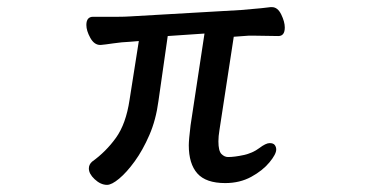

<svg xmlns="http://www.w3.org/2000/svg" viewBox="-20 -507 1040 538"><path d="M778 -430Q778 -406 760 -406L696 -407H676Q671 -407 635 -404L595 -143Q592 -125 592 -111Q592 -84 600.5 -75.5Q609 -67 619 -67Q637 -67 662.5 -72.5Q688 -78 706.5 -92Q725 -106 735.5 -106Q746 -106 750 -100.5Q754 -95 754 -88Q754 -75 735 -52Q716 -29 684 -11.5Q652 6 611 6Q557 6 533 -21Q509 -48 509 -100Q509 -115 514 -156L553 -413L450 -406L424 -224Q417 -171 398.5 -128.5Q380 -86 357.5 -55Q335 -24 314 -6.5Q293 11 280 11Q262 11 245 -5Q229 -20 229 -35Q229 -46 238 -54Q277 -82 305 -121Q333 -160 343 -227L369 -392L345 -390Q321 -389 297.5 -385.5Q274 -382 262 -381H261Q244 -381 233 -401Q222 -421 222 -437Q222 -460 241 -460H312Q329 -460 344 -461L656 -479Q727 -485 738 -487H739H742Q758 -487 768 -466.5Q778 -446 778 -430Z"/></svg>

Font: Moon Stars Kai HW
Style: Bold
Weight: 700
Designer: GuiWonder
Version: Version 1.101